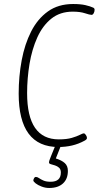

<svg xmlns="http://www.w3.org/2000/svg" viewBox="-20 -726 491 956"><path d="M271 6Q73 6 73 -260Q73 -346 88 -426Q103 -506 135 -569Q167 -632 218.5 -669Q270 -706 344 -706Q381 -706 405 -700.5Q429 -695 444 -688Q451 -685 451 -677Q451 -668 446.5 -660Q442 -652 436 -652Q427 -652 403 -660Q379 -668 342 -668Q279 -668 235.5 -633Q192 -598 165.5 -539Q139 -480 127 -408Q115 -336 115 -262Q115 -32 273 -32Q312 -32 337.5 -39.5Q363 -47 377.5 -54.5Q392 -62 397 -62Q402 -62 407.5 -54Q413 -46 413 -39Q413 -32 402 -26Q371 -9 338.5 -1.5Q306 6 271 6ZM225 210Q206 210 187.5 203Q169 196 157.5 187Q146 178 146 172Q146 168 149.5 161.5Q153 155 159 155Q166 155 174.5 161Q183 167 196.5 173Q210 179 232 179Q283 179 283 133Q283 117 274 109Q265 101 253.5 97.5Q242 94 233 91.5Q224 89 224 83Q224 75 234 51.5Q244 28 255 0H283L258 63Q287 72 302.5 86Q318 100 318 125Q318 165 293.5 187.5Q269 210 225 210Z"/></svg>

Font: Asap Condensed Condensed Thin
Style: Italic
Weight: 100
Width: 3
Italic angle: -6°
Designer: Pablo Cosgaya
Foundry: Omnibus-Type
Version: Version 3.001; ttfautohint (v1.8.4.7-5d5b)